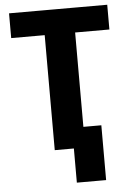

<svg xmlns="http://www.w3.org/2000/svg" viewBox="-59 -755 667 973"><g transform="rotate(-5 274.5 -268.5)"><path d="M349.6 -710.9V0H194.8V-710.9ZM523.9 -710.9V-585H24.4V-710.9ZM440.9 -105V173.8H292V-105Z"/></g></svg>

Font: Roboto Condensed ExtraBold
Style: Regular
Weight: 800
Designer: Christian Robertson
Foundry: Google
Version: Version 3.008; 2023